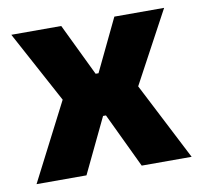

<svg xmlns="http://www.w3.org/2000/svg" viewBox="-62 -557 654 623"><g transform="rotate(-10 265.0 -246.0)"><path d="M10 0 152 -276.5V-235L13.5 -491.5H178L261 -319.5H270.5L353 -491.5H517L379 -235V-276.5L521 0H356.5L270.5 -180.5H261L174.5 0Z"/></g></svg>

Font: Anek Gujarati
Style: Bold
Weight: 700
Version: Version 1.003